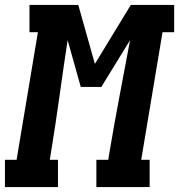

<svg xmlns="http://www.w3.org/2000/svg" viewBox="-57 -755 723 775"><path d="M-37 0V-110H10L96 -625H62V-735H259L326 -497L471 -735H646V-625H599L513 -110H547V0H332V-110H380L386 -147Q405 -259 426 -370Q447 -481 468 -593L352 -404H269L216 -593Q199 -481 183.5 -369.5Q168 -258 150 -147L144 -110H177V0Z"/></svg>

Font: Iosevka Slab XBdExObl
Style: Regular
Weight: 800
Width: 7
Italic angle: -9°
Monospace: yes
Designer: Belleve Invis
Foundry: Belleve Invis
Version: Version 11.1.0; ttfautohint (v1.8.3)